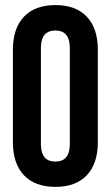

<svg xmlns="http://www.w3.org/2000/svg" viewBox="-20 -728 436 756"><path d="M30.8 -168V-532.2Q30.8 -616.2 74.2 -662.1Q117.7 -708 198.2 -708Q278.8 -708 322 -662.1Q365.2 -616.2 365.2 -532.2V-168Q365.2 -84 322 -38.1Q278.8 7.8 198.2 7.8Q117.7 7.8 74.2 -38.1Q30.8 -84 30.8 -168ZM141.1 -161.1Q141.1 -91.8 198.2 -91.8Q254.9 -91.8 254.9 -161.1V-539.1Q254.9 -607.9 198.2 -607.9Q141.1 -607.9 141.1 -539.1Z"/></svg>

Font: Bebas Neue Bold
Style: Regular
Weight: 700
Designer: Ryoichi Tsunekawa
Foundry: Ryoichi Tsunekawa
Version: Version 1.300